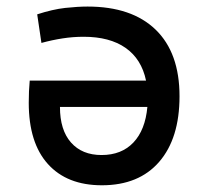

<svg xmlns="http://www.w3.org/2000/svg" viewBox="-20 -547 626 577"><path d="M286.1 9.8Q181.6 9.8 124 -54Q66.4 -117.7 66.4 -238.3Q66.4 -273.9 69.3 -304.7H418.9Q405.3 -369.6 357.4 -403.1Q309.6 -436.5 231.4 -436.5Q199.2 -436.5 168 -431.6Q136.7 -426.8 104.5 -418L91.8 -503.9Q138.2 -519 176 -523.2Q213.9 -527.3 243.2 -527.3Q376 -527.3 447.8 -457.8Q519.5 -388.2 519.5 -257.8Q519.5 -131.3 458.5 -60.8Q397.5 9.8 286.1 9.8ZM422.9 -225.6H160.2Q160.2 -156.2 193.4 -118.7Q226.6 -81.1 285.2 -81.1Q345.2 -81.1 380.9 -118.7Q416.5 -156.2 422.9 -225.6Z"/></svg>

Font: Cascadia Code NF
Style: Regular
Weight: 400
Monospace: yes
Designer: Aaron Bell
Foundry: Saja Typeworks
Version: Version 2404.023; ttfautohint (v1.8.4)